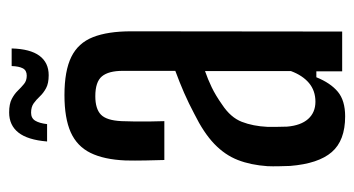

<svg xmlns="http://www.w3.org/2000/svg" viewBox="-198 -570 775 420"><g transform="rotate(-90 190.0 -360.5)"><path d="M145 6.5Q92 6.5 66.8 -22.8Q41.5 -52 36.5 -114Q36 -126 35.8 -139Q35.5 -152 36 -163.5Q38.5 -200 49.5 -228.2Q60.5 -256.5 84.8 -279.8Q109 -303 150.5 -323.5Q173 -335.5 196.5 -345.8Q220 -356 244.5 -365V-480Q244.5 -511 232.5 -525.5Q220.5 -540 189 -540Q161.5 -540 148.8 -527.8Q136 -515.5 134.5 -482.5Q134 -472 133.8 -455Q133.5 -438 133.8 -420Q134 -402 134.5 -389H49.5Q49 -405 48.5 -429.8Q48 -454.5 48.5 -474Q50.5 -521 65 -550.5Q79.5 -580 110.2 -593.8Q141 -607.5 191.5 -607.5Q244.5 -607.5 275 -592.5Q305.5 -577.5 318.2 -545.2Q331 -513 331 -461.5L330.5 0H243.5V-56.5H230.5Q218 -25.5 198.8 -9.5Q179.5 6.5 145 6.5ZM177 -58.5Q201 -58.5 217.8 -72.5Q234.5 -86.5 244 -112V-300Q226.5 -294 208.8 -285.5Q191 -277 170.5 -262.5Q142.5 -244 133 -219.5Q123.5 -195 122 -163.5Q122 -154 122 -142.8Q122 -131.5 122.5 -120.5Q125 -90.5 139.2 -74.5Q153.5 -58.5 177 -58.5ZM255 -723H293.5Q292.5 -682.5 277.5 -662.2Q262.5 -642 235 -642Q217 -642 206.5 -647.8Q196 -653.5 188.8 -661.2Q181.5 -669 173.5 -674.8Q165.5 -680.5 153 -680.5Q141 -680.5 135.5 -671.5Q130 -662.5 128 -645.5H90Q93.5 -688 109.5 -708.2Q125.5 -728.5 153.5 -728.5Q172 -728.5 183 -722.8Q194 -717 201.2 -709.5Q208.5 -702 215.8 -696Q223 -690 234 -690Q245.5 -690 250 -698.5Q254.5 -707 255 -723Z"/></g></svg>

Font: Big Shoulders Display Thin SemiBold
Style: Regular
Weight: 600
Version: Version 2.002